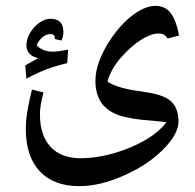

<svg xmlns="http://www.w3.org/2000/svg" viewBox="-20 -375 664 654"><path d="M250 259Q163 259 115.5 208.5Q68 158 68 65Q68 46 70 27.5Q72 9 76.5 -14.5Q81 -38 89 -70L128 -60Q116 -14 116 14Q116 86 152 125Q188 164 255 164Q289 164 328 156.5Q367 149 405.5 134.5Q444 120 475 102Q499 88 517 72.5Q535 57 547 41Q534 40 522 38.5Q510 37 497 36Q424 31 385 17.5Q346 4 326 -24Q305 -54 305 -100Q305 -134 320 -172Q335 -210 361 -247.5Q387 -285 419 -313Q469 -355 509 -355Q544 -355 562.5 -329Q581 -303 590 -254L551 -244Q544 -254 537 -257.5Q530 -261 519 -261Q502 -261 478.5 -249.5Q455 -238 431.5 -218Q408 -198 387 -173Q356 -135 346 -97Q362 -86 390.5 -77.5Q419 -69 459 -64Q494 -59 517.5 -52.5Q541 -46 556 -35Q573 -23 580.5 -4Q588 15 588 38Q588 68 563 102.5Q538 137 495.5 169Q453 201 399 224Q321 259 250 259ZM70 -107 66 -152 110 -177Q70 -186 70 -221Q70 -242 82.5 -263Q95 -284 114 -297.5Q133 -311 152 -311Q196 -311 196 -266Q196 -250 189 -237L167 -242V-246Q167 -251 163.5 -255Q160 -259 153 -259Q138 -259 125 -248.5Q112 -238 105 -221Q125 -199 160 -199Q170 -199 183 -201Q196 -203 212 -206L209 -160Q164 -149 134.5 -137.5Q105 -126 70 -107Z"/></svg>

Font: Noto Naskh Arabic Medium
Style: Regular
Weight: 500
Designer: Monotype Design Team, David Williams, Mohamad Dakak and Nizar Qandah
Foundry: Monotype Imaging Inc.
Version: Version 2.016